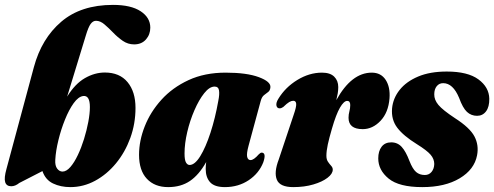

<svg xmlns="http://www.w3.org/2000/svg" viewBox="-20 -755 2021 785"><path d="M330.5 -608.5 254.5 -360Q287 -412.5 327 -435.5Q367 -458.5 408.5 -458.5Q469 -458.5 501.5 -419.2Q534 -380 534 -314Q534 -249.5 512.8 -191Q491.5 -132.5 454.2 -87.2Q417 -42 369 -16Q321 10 267.5 10Q228 10 197 -4.8Q166 -19.5 153.5 -55.5L59 -7Q42.5 6.5 26 6.5Q6.5 6.5 1.2 -10.2Q-4 -27 6.5 -64.5L118.5 -480.5Q150 -597.5 230.5 -666.2Q311 -735 442 -735Q515.5 -735 555 -709Q594.5 -683 594.5 -642Q594.5 -614 576.8 -593.8Q559 -573.5 528.5 -573.5Q503 -573.5 482 -588Q461 -602.5 442.8 -621.5Q424.5 -640.5 407.2 -655.2Q390 -670 372.5 -670Q360 -670 350.5 -657Q341 -644 330.5 -608.5ZM320.5 -362.5Q300.5 -360 281.2 -333.2Q262 -306.5 245.8 -266.2Q229.5 -226 218.8 -182Q208 -138 206 -101.5Q204.5 -77.5 213.8 -65.5Q223 -53.5 235.5 -53.5Q251.5 -53.5 267.8 -72.2Q284 -91 298.2 -121Q312.5 -151 323.5 -186.5Q334.5 -222 341 -256.5Q347.5 -291 347.5 -317.5Q347.5 -365.5 320.5 -362.5Z M996.5 -160Q987.5 -127 990.5 -113.8Q993.5 -100.5 1004.5 -100.5Q1017.5 -100.5 1038 -124Q1045 -131 1049.5 -131Q1070 -131 1056.5 -91.5Q1039 -46.5 996.8 -18.2Q954.5 10 899.5 10Q857 10 839 -10Q821 -30 821 -64.5Q821 -76.5 823 -92.5Q793.5 -40 756.5 -15Q719.5 10 667.5 10Q612.5 10 580.5 -24Q548.5 -58 548.5 -122Q548.5 -179.5 571.8 -238.5Q595 -297.5 640 -347.2Q685 -397 751 -427.5Q817 -458 902.5 -458Q989 -458 1038.5 -439.5Q1088 -421 1085.5 -398Q1084.5 -385 1076.5 -379Q1068.5 -373 1059.5 -366Q1050.5 -359 1046 -342.5ZM734.5 -127.5Q734.5 -100.5 740.5 -90.5Q746.5 -80.5 755 -80.5Q776.5 -80.5 798.8 -116.5Q821 -152.5 840.5 -212.2Q860 -272 872.5 -342.5Q878 -369.5 875.5 -385.2Q873 -401 857.5 -401Q836.5 -401 815 -374Q793.5 -347 775 -304.5Q756.5 -262 745.5 -215Q734.5 -168 734.5 -127.5Z M1123.5 -312Q1112.5 -312 1110.2 -323.5Q1108 -335 1118 -351Q1146.5 -398 1195.5 -428Q1244.5 -458 1296.5 -458Q1330 -458 1346.5 -441.5Q1363 -425 1363 -399Q1363 -386.5 1360.8 -373Q1358.5 -359.5 1355 -345.5Q1417 -458 1500 -458Q1537.5 -458 1556.8 -428.5Q1576 -399 1572.5 -353Q1568 -295 1535.8 -261Q1503.5 -227 1463 -227Q1405 -227 1405 -273.5Q1405 -287 1408.5 -299.8Q1412 -312.5 1412 -325.5Q1412 -342.5 1399.5 -342.5Q1386 -342.5 1370 -315Q1354 -287.5 1337 -228.5Q1326 -191 1320.2 -164.2Q1314.5 -137.5 1314.5 -118Q1314.5 -103 1321 -93.5Q1327.5 -84 1334 -77Q1340.5 -70 1340.5 -61.5Q1340.5 -44.5 1319 -28Q1297.5 -11.5 1261 -0.8Q1224.5 10 1179 10Q1124.5 10 1112 -20Q1099.5 -50 1119.5 -102.5L1181 -286.5Q1192 -318 1191 -330.5Q1190 -343 1179 -343Q1171.5 -343 1162.5 -337.8Q1153.5 -332.5 1138 -317.5Q1130 -312 1123.5 -312Z M1717 -39.5Q1734 -39.5 1744.5 -52.2Q1755 -65 1755.5 -84.5Q1755.5 -105 1740.5 -122.5Q1725.5 -140 1684.5 -165.5Q1629.5 -199.5 1604.2 -232.8Q1579 -266 1583 -312Q1587 -353.5 1614 -387.5Q1641 -421.5 1689.5 -442Q1738 -462.5 1806.5 -462.5Q1892.5 -462.5 1936 -430.5Q1979.5 -398.5 1980.5 -351.5Q1981 -318 1967.2 -299.8Q1953.5 -281.5 1930.5 -281.5Q1906.5 -281.5 1889.2 -297.5Q1872 -313.5 1857 -355Q1832 -415 1792 -415Q1775.5 -415 1765.5 -402.5Q1755.5 -390 1755.5 -369.5Q1755 -347 1772.5 -326Q1790 -305 1840 -272Q1901 -233 1919.8 -197.2Q1938.5 -161.5 1930.5 -120Q1919.5 -62 1859.5 -26Q1799.5 10 1706.5 10Q1611.5 10 1569 -24.8Q1526.5 -59.5 1526.5 -107.5Q1526.5 -137 1540.2 -155Q1554 -173 1579.5 -173Q1605.5 -173 1622.5 -154.2Q1639.5 -135.5 1654 -97Q1667 -64 1681.2 -51.8Q1695.5 -39.5 1717 -39.5Z"/></svg>

Font: Fraunces 144pt Soft Black
Style: Italic
Weight: 900
Italic angle: -16°
Version: Version 1.000;[b76b70a41]